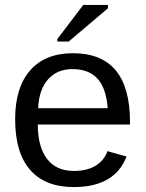

<svg xmlns="http://www.w3.org/2000/svg" viewBox="-20 -756 596 786"><path d="M512.2 -246.1H134.8Q134.8 -154.8 172.6 -105.5Q210.4 -56.2 282.2 -56.2Q336.9 -56.2 372.1 -78.1Q407.2 -100.1 419.9 -137.2L498 -115.2Q449.7 9.8 282.2 9.8Q164.6 9.8 103.3 -60.5Q42 -130.9 42 -268.1Q42 -397.9 103.5 -468Q165 -538.1 278.8 -538.1Q512.2 -538.1 512.2 -256.8ZM136.2 -313H420.9Q414.6 -395.5 378.9 -434.3Q343.3 -473.1 276.9 -473.1Q213.4 -473.1 176.3 -430.7Q139.2 -388.2 136.2 -313ZM261.2 -585.9H214.8V-596.2L320.8 -735.8H421.9V-722.2Z"/></svg>

Font: Libra Sans Modern
Style: Regular
Weight: 400
Foundry: Stefan Peev, Context Ltd
Version: Version 1.000